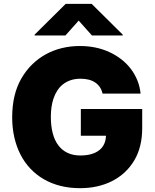

<svg xmlns="http://www.w3.org/2000/svg" viewBox="-20 -979 813 1009"><path d="M44 -362.2Q44 -482.6 92 -566.1Q116.5 -608.7 149.3 -640.6Q182.2 -672.6 221.6 -694.1Q261 -715.6 305.9 -726.4Q350.9 -737.2 399.1 -737.2Q442.1 -737.2 480.6 -729.4Q519.2 -721.6 554.7 -705.3Q589.5 -689.3 618.1 -666.9Q646.7 -644.5 667.8 -616.7Q688.9 -588.8 702.1 -556.1Q715.2 -523.4 718.8 -487.2H519.2Q510.3 -524.9 480.8 -545.1Q451.3 -565.3 403.4 -565.3Q374.3 -565.3 351.4 -557.5Q328.5 -549.7 311.1 -536Q293.7 -522.4 281.4 -503.4Q269.2 -484.4 261.5 -462.2Q253.9 -440 250.5 -415.3Q247.2 -390.6 247.2 -365.1Q247.2 -317.1 256.9 -279.5Q266.7 -241.8 286.2 -215.7Q305.8 -189.6 334.7 -175.8Q363.6 -161.9 402 -161.9Q435 -161.9 460 -169.2Q485.1 -176.5 502 -190Q518.8 -203.5 527.5 -222.7Q536.2 -241.8 536.9 -265.6H404.8V-406.2H727.3V-305.4Q727.3 -206 685.4 -135.7Q664.4 -100.5 635.1 -73.3Q605.8 -46.2 569.6 -27.7Q533.4 -9.2 490.8 0.4Q448.2 9.9 400.6 9.9Q345.5 9.9 297.8 -2.1Q250 -14.2 210.4 -37.1Q170.8 -60 139.7 -92.9Q108.7 -125.7 87.5 -167.1Q66.4 -208.5 55.2 -257.6Q44 -306.8 44 -362.2ZM325.3 -958.8H461.6L625 -796.9V-792.6H463.1L393.5 -870.7L323.9 -792.6H161.9V-796.9Z"/></svg>

Font: Inter P Black
Style: Regular
Weight: 900
Designer: Rasmus Andersson
Foundry: rsms
Version: Version 3.018;git-588b23468